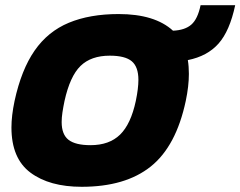

<svg xmlns="http://www.w3.org/2000/svg" viewBox="-20 -708 924 738"><path d="M294 10Q170 10 97 -44.5Q24 -99 24 -218Q24 -263 36 -320Q62 -440 113 -513.5Q164 -587 244.5 -620.5Q325 -654 436 -654Q575 -654 645 -590Q691 -592 715.5 -613.5Q740 -635 751 -688H884Q863 -589 820 -540.5Q777 -492 702 -477Q704 -465 705 -451.5Q706 -438 706 -424Q706 -377 694 -320Q657 -146 559.5 -68Q462 10 294 10ZM328 -150Q400 -150 441.5 -190.5Q483 -231 502 -320Q507 -344 509.5 -364.5Q512 -385 512 -401Q512 -451 486.5 -472.5Q461 -494 402 -494Q330 -494 289.5 -454.5Q249 -415 228 -320Q223 -296 220 -276Q217 -256 217 -239Q217 -191 243.5 -170.5Q270 -150 328 -150Z"/></svg>

Font: Kanit
Style: Bold Italic
Weight: 700
Italic angle: -12°
Designer: Katatrad Team
Foundry: CadsonDemak
Version: Version 2.000; ttfautohint (v1.8.3)